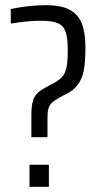

<svg xmlns="http://www.w3.org/2000/svg" viewBox="-20 -716 401 741"><path d="M101.1 -186.6V-272Q101.1 -309.4 107.8 -328.9Q114.4 -348.4 127.8 -359.7Q141.3 -371 162 -381.8L180.5 -391.3Q205.2 -404.3 218.3 -417.7Q231.3 -431.1 236.5 -454.8Q241.6 -478.4 241.6 -520.6Q241.6 -567 233.7 -591.8Q225.7 -616.7 203.6 -626.3Q181.6 -635.9 139 -635.9Q127 -635.9 113.3 -635.4Q99.6 -634.9 84.9 -633.4Q70.3 -631.9 54.4 -630Q38.5 -628 21.6 -625V-680.9Q43.5 -685.9 66.7 -689.2Q89.8 -692.5 113.5 -694.2Q137.2 -696 157.7 -696Q199.2 -696 228.1 -687Q257 -677.9 275.3 -658.3Q293.6 -638.7 301.6 -607.4Q309.7 -576.1 309.7 -531.6Q309.7 -499.9 307.3 -472.9Q305 -445.9 297.9 -424Q290.8 -402 277 -384.9Q263.2 -367.7 240.3 -355.8L224.8 -347.8Q204 -336.9 191.4 -328.2Q178.8 -319.5 172.9 -310.2Q167 -300.9 165.1 -289.2Q163.2 -277.5 163.2 -259.6V-186.6ZM93.8 4.9V-80.2H168.7V4.9Z"/></svg>

Font: Saira Thin Condensed
Style: Regular
Weight: 100
Width: 3
Version: Version 1.101